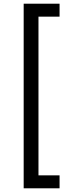

<svg xmlns="http://www.w3.org/2000/svg" viewBox="-20 -852 396 1038"><path d="M108 -832H302V-762H188V96H302V166H108Z"/></svg>

Font: lhindi15
Style: Regular
Weight: 400
Designer: Jelle Bosma - Monotype Design Team
Foundry: Monotype Imaging Inc.
Version: Version 2.006